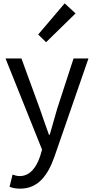

<svg xmlns="http://www.w3.org/2000/svg" viewBox="-20 -892 561 1146"><path d="M101 234C209 234 266 152 304 46L508 -543H419L321 -242C307 -193 291 -138 277 -88H272C253 -139 235 -194 218 -242L108 -543H13L231 1L219 42C196 109 158 159 97 159C82 159 66 154 55 150L37 223C54 230 76 234 101 234ZM255 -640 431 -812 366 -872 208 -686Z"/></svg>

Font: Noto Sans CJK HK
Style: Regular
Weight: 400
Designer: Ryoko NISHIZUKA 西塚涼子 (kana, bopomofo & ideographs); Paul D. Hunt (Latin, Greek & Cyrillic); Sandoll Communications 산돌커뮤니
Foundry: Adobe
Version: Version 2.004;hotconv 1.0.118;makeotfexe 2.5.65603